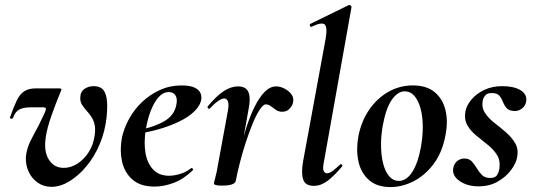

<svg xmlns="http://www.w3.org/2000/svg" viewBox="-20 -746 2172 780"><path d="M189 13Q158 13 134 -3.5Q110 -20 97 -47Q84 -74 85 -106Q88 -147 112.5 -190.5Q137 -234 159 -282Q166 -296 166.5 -303Q167 -310 156 -310H108Q84 -310 69.5 -305.5Q55 -301 46.5 -291.5Q38 -282 33 -267Q31 -263 25 -264Q19 -265 21 -270Q36 -313 48.5 -338.5Q61 -364 79 -375.5Q97 -387 126 -387H219Q227 -387 229 -385Q231 -383 227 -375Q208 -330 189.5 -277.5Q171 -225 166 -189Q157 -131 178.5 -97.5Q200 -64 239 -64Q267 -64 293.5 -80.5Q320 -97 340 -127.5Q360 -158 365 -199Q368 -223 364.5 -239Q361 -255 353 -268.5Q345 -282 332 -296Q322 -307 314 -319Q306 -331 306 -347Q306 -373 322.5 -384.5Q339 -396 361 -396Q382 -396 395 -385.5Q408 -375 413 -347.5Q418 -320 413 -270Q407 -213 385.5 -161.5Q364 -110 331.5 -71Q299 -32 262 -9.5Q225 13 189 13Z M608 12Q550 12 517.5 -17Q485 -46 475.5 -91Q466 -136 475 -185Q483 -224 504 -262.5Q525 -301 557 -331.5Q589 -362 630 -380.5Q671 -399 718 -399Q759 -399 779.5 -385Q800 -371 798 -345Q795 -319 771 -295Q747 -271 707.5 -252Q668 -233 619.5 -219.5Q571 -206 521 -201L523 -214Q594 -225 642 -250.5Q690 -276 697 -324Q701 -346 692.5 -359Q684 -372 666 -372Q643 -372 624.5 -351.5Q606 -331 592.5 -296Q579 -261 572 -218Q564 -167 571 -125Q578 -83 602 -57.5Q626 -32 667 -32Q686 -32 710.5 -39Q735 -46 757 -63Q759 -65 762.5 -61Q766 -57 764 -55Q726 -18 685.5 -3Q645 12 608 12Z M938 -12 928 -13Q938 -66 951 -120.5Q964 -175 979.5 -224Q995 -273 1014 -311.5Q1033 -350 1055 -372.5Q1077 -395 1102 -395Q1118 -395 1135 -386.5Q1152 -378 1163 -364Q1174 -350 1171 -333Q1170 -320 1158 -306Q1146 -292 1127 -292Q1112 -292 1101 -299.5Q1090 -307 1080.5 -314.5Q1071 -322 1060 -322Q1049 -322 1035 -300.5Q1021 -279 1006.5 -244Q992 -209 978.5 -167.5Q965 -126 954.5 -85Q944 -44 938 -12ZM882 8Q863 8 856 5.5Q849 3 849 0Q849 -4 855 -26Q861 -48 865 -74L906 -297Q909 -314 908 -324.5Q907 -335 902.5 -340.5Q898 -346 890 -346Q881 -346 866.5 -336Q852 -326 833 -306Q829 -302 825 -306.5Q821 -311 825 -315Q861 -358 890 -376.5Q919 -395 947 -395Q969 -395 980 -385Q991 -375 993.5 -356Q996 -337 991 -309L938 -12Q935 8 882 8Z M1255 9Q1221 9 1212 -16Q1203 -41 1211 -89L1303 -589Q1311 -637 1298.5 -647Q1286 -657 1245 -637Q1241 -636 1239 -642Q1237 -648 1241 -649L1396 -725Q1401 -727 1405 -723Q1409 -719 1408 -717L1296 -89Q1290 -61 1295 -51.5Q1300 -42 1308 -42Q1319 -42 1332 -52Q1345 -62 1361 -77Q1365 -81 1369 -77Q1373 -73 1369 -69Q1338 -32 1311 -11.5Q1284 9 1255 9Z M1566 14Q1511 14 1478.5 -15Q1446 -44 1436 -91Q1426 -138 1436 -193Q1448 -254 1480 -300.5Q1512 -347 1558 -373Q1604 -399 1657 -399Q1713 -399 1746 -371.5Q1779 -344 1790 -297.5Q1801 -251 1789 -193Q1776 -125 1740.5 -78.5Q1705 -32 1659 -9Q1613 14 1566 14ZM1600 -11Q1632 -11 1655.5 -48.5Q1679 -86 1690 -149Q1698 -194 1697.5 -234.5Q1697 -275 1688 -307Q1679 -339 1663 -357Q1647 -375 1624 -375Q1596 -375 1572 -341Q1548 -307 1535 -236Q1527 -191 1528 -150Q1529 -109 1537.5 -78Q1546 -47 1562 -29Q1578 -11 1600 -11Z M1924 11Q1879 11 1848 -10Q1817 -31 1821 -61Q1824 -81 1837 -91.5Q1850 -102 1866 -102Q1886 -102 1897 -90Q1908 -78 1917 -62.5Q1926 -47 1938 -35Q1950 -23 1972 -23Q1990 -23 1998 -33Q2006 -43 2009 -63Q2013 -95 1998.5 -117.5Q1984 -140 1960.5 -158.5Q1937 -177 1914 -196Q1891 -215 1878 -238.5Q1865 -262 1871 -295Q1876 -319 1896 -342.5Q1916 -366 1948 -381Q1980 -396 2020 -396Q2067 -396 2094 -380Q2121 -364 2118 -336Q2115 -316 2101 -305.5Q2087 -295 2073 -295Q2049 -295 2039 -306Q2029 -317 2023.5 -331.5Q2018 -346 2009 -357Q2000 -368 1977 -368Q1959 -368 1951 -358Q1943 -348 1941 -337Q1936 -309 1950.5 -287Q1965 -265 1989 -246.5Q2013 -228 2036 -208Q2059 -188 2073 -164Q2087 -140 2081 -108Q2077 -83 2056 -55Q2035 -27 2001.5 -8Q1968 11 1924 11Z"/></svg>

Font: Cormorant Light
Style: Bold Italic
Weight: 700
Italic angle: -10°
Version: Version 4.000